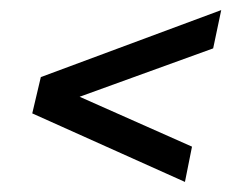

<svg xmlns="http://www.w3.org/2000/svg" viewBox="-20 -443 475 381"><path d="M347 -82 44 -218 61 -290 419 -423 403 -347 138 -251 361 -152Z"/></svg>

Font: Saira Ultra Condensed Medium
Style: Italic
Weight: 500
Width: 1
Italic angle: -12°
Designer: Hector Gatti with collaboration of the Omnibus-Type team
Foundry: Omnibus-Type
Version: Version 1.001; ttfautohint (v1.8)